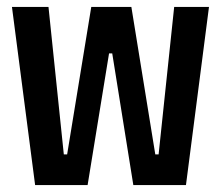

<svg xmlns="http://www.w3.org/2000/svg" viewBox="-20 -536 640 556"><path d="M81.7 0H233.7L295.8 -381.4H305L366.1 0H518.5L585.2 -516H484.4L439.3 -88.8H429.7L360.4 -516H244.3L174.4 -88.8H164.8L120.4 -516H14.6Z"/></svg>

Font: Margiela Mono SemiBold
Style: Regular
Weight: 600
Designer: Mike Abbink, Paul van der Laan, Pieter van Rosmalen
Foundry: Bold Monday
Version: Version 2.003 2021